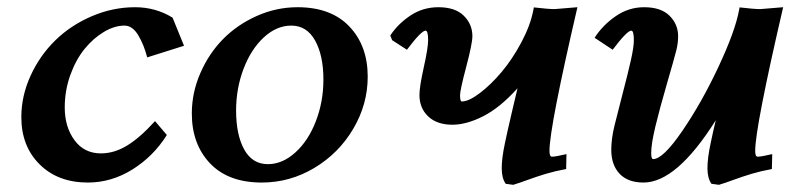

<svg xmlns="http://www.w3.org/2000/svg" viewBox="-20 -511 2243 540"><path d="M465.3 -461.4 497.6 -382.3 394 -349.6Q384.8 -385.3 368.7 -412.1Q352.5 -439 330.1 -439Q301.8 -439 272 -421.1Q242.2 -403.3 217.8 -373.3Q193.4 -343.3 177.7 -299.8Q162.1 -256.3 162.1 -209Q162.1 -153.8 189.5 -116.7Q216.8 -79.6 263.7 -79.6Q301.3 -79.6 337.4 -101.6Q373.5 -123.5 416 -170.4L449.2 -131.3Q411.6 -71.3 352.5 -34.4Q293.5 2.4 227.1 2.4Q143.1 2.4 91.6 -48.6Q40 -99.6 40 -181.6Q40 -241.2 65.9 -297.9Q91.8 -354.5 135 -397Q178.2 -439.5 237.5 -465.1Q296.9 -490.7 359.9 -490.7Q417.5 -490.7 465.3 -461.4Z M816.9 -490.7Q911.1 -490.7 962.6 -436.5Q1014.2 -382.3 1014.2 -295.4Q1014.2 -217.8 973.6 -148.9Q933.1 -80.1 864.3 -38.8Q795.4 2.4 716.3 2.4Q622.1 2.4 570.8 -51.5Q519.5 -105.5 519.5 -191.9Q519.5 -250.5 543.5 -305.4Q567.4 -360.4 607.2 -400.9Q647 -441.4 702.1 -466.1Q757.3 -490.7 816.9 -490.7ZM799.3 -439Q757.8 -439 721.9 -405.8Q686 -372.6 665 -317.4Q644 -262.2 644 -200.2Q644 -132.3 666.7 -90.8Q689.5 -49.3 733.4 -49.3Q774.4 -49.3 810.8 -82.3Q847.2 -115.2 868.4 -170.2Q889.6 -225.1 889.6 -287.1Q889.6 -355 866.2 -397Q842.8 -439 799.3 -439Z M1083 -397.9 1077.6 -411.1Q1099.1 -443.8 1134.3 -467.3Q1169.4 -490.7 1212.9 -490.7Q1260.3 -490.7 1284.4 -466.8Q1308.6 -442.9 1308.6 -409.2Q1308.6 -388.7 1291.3 -323.2Q1273.9 -257.8 1273.9 -243.2Q1273.9 -225.6 1278.8 -225.6Q1298.3 -225.6 1329.3 -249Q1360.4 -272.5 1390.6 -308.3Q1420.9 -344.2 1446.3 -391.8Q1471.7 -439.5 1480 -482.4Q1481 -487.3 1481.4 -490.2Q1522.9 -485.4 1539.6 -485.4L1604 -490.7Q1525.4 -152.3 1525.4 -86.9Q1525.4 -70.3 1532.2 -70.3Q1543 -70.3 1573.2 -77.6L1572.3 -35.6Q1541 -29.8 1515.6 -22.2Q1490.2 -14.6 1465.1 -5.4Q1439.9 3.9 1423.3 8.8L1402.3 5.9Q1391.1 -9.8 1391.1 -37.6Q1391.1 -65.9 1399.9 -107.4Q1405.8 -136.2 1419.2 -193.6Q1432.6 -251 1435.5 -262.7Q1386.7 -208.5 1339.4 -184.3Q1292 -160.2 1252.4 -160.2Q1209 -160.2 1184.3 -183.6Q1159.7 -207 1159.7 -243.7Q1159.7 -267.1 1171.9 -321.8Q1184.1 -376.5 1184.1 -397.9Q1184.1 -424.8 1176.8 -424.8Q1165 -424.8 1124.5 -371.1Z M1790 2.4Q1746.1 2.4 1722.7 -22.2Q1699.2 -46.9 1699.2 -89.8Q1699.2 -121.1 1708.5 -158.7Q1714.4 -183.1 1730.2 -243.9Q1746.1 -304.7 1754.4 -341.8Q1762.7 -378.9 1762.7 -397.9Q1762.7 -424.8 1755.4 -424.8Q1743.7 -424.8 1703.1 -371.1L1652.3 -404.8Q1674.8 -439.9 1711.4 -465.3Q1748 -490.7 1791.5 -490.7Q1838.9 -490.7 1863 -466.8Q1887.2 -442.9 1887.2 -409.2Q1887.2 -390.6 1882.8 -372.1Q1876.5 -346.7 1855.7 -275.4Q1835 -204.1 1823.2 -155Q1811.5 -106 1811.5 -80.6Q1811.5 -63.5 1816.9 -63.5Q1844.7 -63.5 1898.9 -142.6Q1953.1 -221.7 2000.2 -322Q2047.4 -422.4 2058.6 -482.4Q2059.6 -487.3 2060.1 -490.2Q2101.6 -485.4 2118.2 -485.4L2182.6 -490.7Q2104 -152.3 2104 -86.9Q2104 -70.3 2110.8 -70.3Q2121.6 -70.3 2151.9 -77.6L2150.9 -35.6Q2119.6 -29.8 2094.2 -22.2Q2068.8 -14.6 2043.7 -5.4Q2018.6 3.9 2002 8.8L1981 5.9Q1969.7 -9.8 1969.7 -37.6Q1969.7 -65.9 1978.5 -107.4Q1985.4 -141.1 1993.2 -172.9Q1882.8 2.4 1790 2.4Z"/></svg>

Font: Flanker
Style: Bold Italic
Weight: 700
Italic angle: -12°
Designer: Flanker
Version: Version 2.000